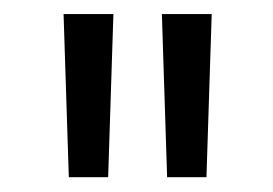

<svg xmlns="http://www.w3.org/2000/svg" viewBox="-20 -712 380 267"><path d="M205.1 -692.4 212.4 -465.6H267.1L274.4 -692.4ZM68.4 -692.4 75.7 -465.6H130.4L137.7 -692.4Z"/></svg>

Font: Estedad-FD-VF Thin
Style: Regular
Weight: 100
Designer: Amin Abedi
Version: Version 5.0